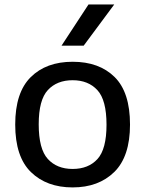

<svg xmlns="http://www.w3.org/2000/svg" viewBox="-20 -828 649 858"><path d="M304.5 9.5Q188.5 9.5 118.2 -59Q48 -127.5 48 -271.5Q48 -414.5 117.2 -483.2Q186.5 -552 304.5 -552Q423 -552 492 -484Q561 -416 561 -271.5Q561 -128.5 490.8 -59.5Q420.5 9.5 304.5 9.5ZM304.5 -73Q375 -73 415.5 -117.2Q456 -161.5 456 -270.5Q456 -381 415.2 -425.2Q374.5 -469.5 304.5 -469.5Q234.5 -469.5 193.8 -425.5Q153 -381.5 153 -272.5Q153 -162 193.8 -117.5Q234.5 -73 304.5 -73ZM255 -624 375.5 -808H490.5L354 -624Z"/></svg>

Font: Encode Sans Semi Expanded Medium
Style: Regular
Weight: 500
Width: 6
Designer: Multiple Designers
Foundry: Impallari Type
Version: Version 3.000; ttfautohint (v1.8.3) -l 8 -r 50 -G 200 -x 14 